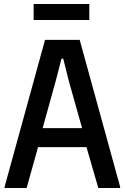

<svg xmlns="http://www.w3.org/2000/svg" viewBox="-20 -939 623 959"><path d="M3 -6 205 -740H378L580 -6V0H471L412 -204H170L113 0H3ZM390 -299 323 -537 296 -646H287L259 -537L193 -299ZM148 -919H426V-839H148Z"/></svg>

Font: Encode Sans Compressed
Style: SemiBold
Weight: 600
Designer: Pablo Impallari, Andres Torresi
Foundry: Pablo Impallari, Andres Torresi
Version: Version 1.000; ttfautohint (v1.00) -l 8 -r 50 -G 200 -x 14 -